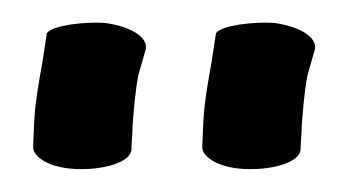

<svg xmlns="http://www.w3.org/2000/svg" viewBox="-20 -612 306 168"><path d="M9 -485V-483C9 -475 23 -464 51 -464C72 -464 94 -470 95 -481C95 -488 96 -494 96 -502C97 -514 98 -530 101 -546L107 -567C112 -581 89 -590 71 -592C54 -593 26 -590 21 -583L17 -557C14 -540 11 -524 10 -507ZM157 -485V-483C157 -475 171 -464 199 -464C220 -464 242 -470 243 -481C243 -488 244 -494 244 -502C245 -514 246 -530 249 -546L255 -567C260 -581 237 -590 219 -592C202 -593 174 -590 169 -583L165 -557C162 -540 159 -524 158 -507Z"/></svg>

Font: Stray Cat
Style: Blk
Weight: 900
Version: Version 1.0